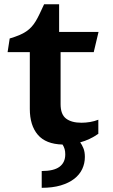

<svg xmlns="http://www.w3.org/2000/svg" viewBox="-20 -667 528 899"><path d="M119.6 -422.9H15.6L25.4 -486.8Q51.3 -494.6 70.1 -502.4Q88.9 -510.3 102.8 -519.8Q116.7 -529.3 127.2 -540.8Q137.7 -552.2 147 -567.4Q156.2 -582.5 165.5 -602.1Q174.8 -621.6 186.5 -647H256.8V-517.6H441.4L418.9 -422.9H263.7V-179.2Q263.7 -131.3 289.3 -111.8Q314.9 -92.3 361.3 -92.3Q381.3 -92.3 401.6 -95.7Q421.9 -99.1 440.4 -106.4V-40.5Q420.4 -26.4 398.9 -16.4Q377.4 -6.3 355.5 -0.5Q363.8 10.7 370.6 27.3Q377.4 43.9 377.4 67.9Q377.4 98.1 365 124.5Q352.5 150.9 327.4 170.4Q302.2 189.9 264.2 201.2Q226.1 212.4 175.3 212.4V133.8Q231.9 133.8 258.8 113.8Q285.6 93.8 285.6 55.7Q285.6 41.5 282.5 30.8Q279.3 20 272.9 9.8Q194.3 7.8 157 -36.1Q119.6 -80.1 119.6 -156.7Z"/></svg>

Font: Proza Libre
Style: SemiBold
Weight: 600
Designer: Jasper de Waard
Foundry: Jasper de Waard
Version: Version 1.000; ttfautohint (v1.4.1.8-43bc) -l 8 -r 50 -G 200